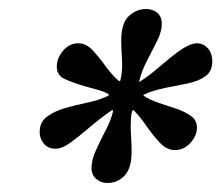

<svg xmlns="http://www.w3.org/2000/svg" viewBox="-20 -715 491 426"><path d="M218 -309Q204 -309 193.5 -318Q183 -327 183 -343Q183 -360 193 -382Q203 -404 215 -427Q227 -450 231 -469L229 -471Q217 -463 203.5 -452.5Q190 -442 177 -431Q156 -413 137 -399Q118 -385 103 -385Q87 -385 77.5 -396Q68 -407 68 -422Q68 -444 84 -456Q100 -468 124 -475Q148 -482 174.5 -487.5Q201 -493 221 -503V-506Q211 -512 196 -516Q181 -520 167 -524Q140 -532 123 -540Q106 -548 106 -567Q106 -586 120 -602.5Q134 -619 154 -619Q171 -619 185.5 -603.5Q200 -588 214 -568.5Q228 -549 244 -535L247 -536Q251 -554 251 -569Q251 -582 250 -597Q249 -612 249 -625Q249 -664 266 -679.5Q283 -695 304 -695Q319 -695 329 -686.5Q339 -678 339 -662Q339 -645 328.5 -624Q318 -603 306 -580Q294 -557 289 -535V-533Q311 -547 334 -567Q357 -587 378.5 -602.5Q400 -618 416 -619Q431 -619 441 -608Q451 -597 451 -579Q451 -557 436 -546Q421 -535 397 -530Q373 -525 347 -520Q321 -515 299 -505L298 -503Q313 -493 333 -486.5Q353 -480 372 -473.5Q391 -467 404 -457.5Q417 -448 417 -432Q417 -414 402.5 -398Q388 -382 368 -382Q350 -382 334.5 -398.5Q319 -415 304.5 -436Q290 -457 276 -471L274 -470Q271 -462 270.5 -453Q270 -444 270 -435Q270 -423 271 -408.5Q272 -394 272 -378Q272 -342 256.5 -325.5Q241 -309 218 -309Z"/></svg>

Font: STIX Two Text SemiBold
Style: Italic
Weight: 600
Italic angle: -12°
Designer: Ross Mills, John Hudson & Paul Hanslow, Tiro Typeworks Ltd; with prior portions MicroPress Inc. and Coen Hoffman, Elsevi
Foundry: Tiro Typeworks Ltd
Version: Version 2.13 b171